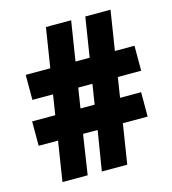

<svg xmlns="http://www.w3.org/2000/svg" viewBox="-107 -802 798 890"><g transform="rotate(-15 292.0 -357.0)"><path d="M457 -404 442 -308H543V-191H424L394 0H272L303 -191H233L204 0H83L113 -191H20V-308H131L146 -404H47V-524H165L195 -714H316L286 -524H354L384 -714H505L475 -524H569V-404ZM252 -308H320L335 -404H267Z"/></g></svg>

Font: Noto Sans Bengali Condensed Black
Style: Regular
Weight: 900
Width: 3
Designer: Joana Ranito - Universal Thirst; Jelle Bosma - Monotype Design Team
Foundry: Universal Thirst ehf.
Version: Version 3.000; ttfautohint (v1.8.4.7-5d5b)